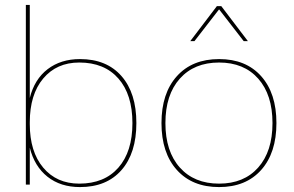

<svg xmlns="http://www.w3.org/2000/svg" viewBox="-20 -750 1194 780"><path d="M534 -250Q534 -128 473.5 -59Q413 10 305 10Q226 10 173 -32Q120 -74 101 -150V0H85V-730H101V-352Q120 -428 173.5 -469Q227 -510 305 -510Q413 -510 473.5 -441Q534 -372 534 -250ZM518 -250Q518 -366 461 -431Q404 -496 302 -496Q210 -496 155.5 -431Q101 -366 101 -253V-246Q101 -134 155.5 -69Q210 -4 302 -4Q404 -4 461 -69Q518 -134 518 -250Z M1103 -250Q1103 -129 1041 -59.5Q979 10 870 10Q761 10 698.5 -59.5Q636 -129 636 -250Q636 -371 698.5 -440.5Q761 -510 870 -510Q979 -510 1041 -440.5Q1103 -371 1103 -250ZM652 -250Q652 -135 710.5 -69.5Q769 -4 870 -4Q971 -4 1029 -69.5Q1087 -135 1087 -250Q1087 -365 1029 -430.5Q971 -496 870 -496Q769 -496 710.5 -430.5Q652 -365 652 -250ZM970 -583 870 -712 770 -583H753L861 -725H879L987 -583Z"/></svg>

Font: Work Sans Hairline
Style: Regular
Weight: 400
Designer: Wei Huang
Foundry: Wei Huang
Version: Version 1.032